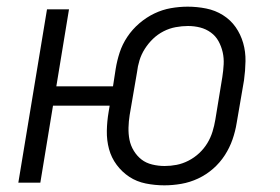

<svg xmlns="http://www.w3.org/2000/svg" viewBox="-20 -548 840 576"><path d="M473 8Q445 8 417.5 2.5Q390 -3 368 -17.5Q346 -32 330 -53.5Q314 -75 307 -101Q300 -127 300.5 -155.5Q301 -184 306 -213L309 -231H139L101 0H35L121 -520H187L149 -289H319L327 -341Q331 -366 339 -390.5Q347 -415 362 -437.5Q377 -460 398 -478Q419 -496 443 -507.5Q467 -519 492.5 -523.5Q518 -528 543 -528Q571 -528 598.5 -522.5Q626 -517 649 -502.5Q672 -488 687 -466.5Q702 -445 709.5 -419Q717 -393 716.5 -364.5Q716 -336 712 -307L690 -179Q686 -154 677.5 -129.5Q669 -105 654.5 -82.5Q640 -60 619.5 -42Q599 -24 574.5 -12.5Q550 -1 524 3.5Q498 8 473 8ZM474 -50Q492 -50 510 -53.5Q528 -57 545.5 -66Q563 -75 577.5 -88.5Q592 -102 602 -118.5Q612 -135 617.5 -153Q623 -171 626 -189L647 -317Q650 -336 651 -355Q652 -374 648 -391.5Q644 -409 635.5 -424.5Q627 -440 612.5 -450.5Q598 -461 580.5 -465.5Q563 -470 544 -470Q526 -470 507 -466.5Q488 -463 470.5 -454Q453 -445 439 -431.5Q425 -418 414.5 -401.5Q404 -385 398.5 -367Q393 -349 391 -331L369 -203Q366 -184 365.5 -165Q365 -146 368.5 -128.5Q372 -111 381.5 -95.5Q391 -80 404.5 -69.5Q418 -59 436.5 -54.5Q455 -50 474 -50Z"/></svg>

Font: Iosevka Aile Light
Style: Italic
Weight: 300
Italic angle: -9°
Designer: Belleve Invis
Foundry: Belleve Invis
Version: Version 31.1.0; ttfautohint (v1.8.4)